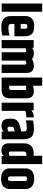

<svg xmlns="http://www.w3.org/2000/svg" viewBox="1350 -2137 797 3537"><g transform="rotate(90 1748.5 -368.5)"><path d="M45 -747H196V0H45Z M421 -351H509V-437Q509 -475 465 -475Q421 -475 421 -437ZM276 -168V-439Q276 -515 323 -557.5Q370 -600 465 -600Q648 -600 648 -439V-236H421V-180Q421 -150 437.5 -137.5Q454 -125 499 -125Q567 -125 634 -145V-13Q564 6 484 6Q276 6 276 -168Z M1064 -559Q1129 -593 1198 -593Q1254 -593 1288.5 -561.5Q1323 -530 1323 -467V0H1170V-430Q1170 -454 1144 -454Q1117 -454 1095 -441Q1096 -439 1096 -431V0H943V-430Q943 -454 917 -454Q891 -454 869 -441V0H718V-590H860V-564Q913 -593 971 -593Q1030 -593 1064 -559Z M1408 -747H1559V-578Q1602 -593 1665 -593Q1722 -593 1756.5 -561.5Q1791 -530 1791 -467V-147Q1791 -72 1749.5 -36Q1708 0 1638 0H1408ZM1638 -430Q1638 -454 1609 -454Q1577 -454 1559 -443V-139H1599Q1638 -139 1638 -171Z M2126 -593H2143V-454H2120Q2064 -454 2022 -434V0H1871V-590H2013V-550Q2041 -567 2054.5 -574.5Q2068 -582 2086.5 -587.5Q2105 -593 2126 -593Z M2198 -576Q2253 -595 2351 -595Q2457 -595 2501 -550.5Q2545 -506 2545 -416V0H2404V-43Q2375 2 2302 2Q2231 2 2199 -32.5Q2167 -67 2167 -143V-177Q2167 -244 2196.5 -280Q2226 -316 2292 -334L2401 -362V-417Q2400 -443 2386 -453.5Q2372 -464 2335 -464Q2252 -464 2198 -443ZM2400 -120V-241L2354 -229Q2329 -222 2322 -211Q2315 -200 2315 -171V-143Q2315 -109 2350 -109Q2380 -109 2400 -120Z M2850 -747H3002V0H2855V-42Q2819 4 2749 4Q2686 4 2653 -32Q2620 -68 2620 -132V-411Q2620 -495 2666 -542.5Q2712 -590 2806 -590H2850ZM2851 -145V-456H2818Q2771 -456 2771 -406V-159Q2771 -133 2799 -133Q2831 -133 2851 -145Z M3082 -439Q3082 -515 3129.5 -557.5Q3177 -600 3272 -600Q3367 -600 3414.5 -557.5Q3462 -515 3462 -439V-151Q3462 -75 3414.5 -32.5Q3367 10 3272 10Q3177 10 3129.5 -32.5Q3082 -75 3082 -151ZM3314 -434Q3314 -472 3272 -472Q3230 -472 3230 -434V-156Q3230 -118 3272 -118Q3314 -118 3314 -156Z"/></g></svg>

Font: Khand Black
Style: Regular
Weight: 900
Designer: Sanchit Sawaria and Jyotish Sonowal (Devanagari), Satya Rajpurohit (Latin)
Foundry: Indian Type Foundry
Version: Version 2.000;PS 1.0;hotconv 1.0.79;makeotf.lib2.5.61930